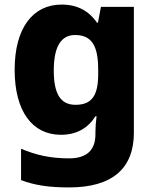

<svg xmlns="http://www.w3.org/2000/svg" viewBox="-20 -579 678 839"><path d="M249 -559C124 -559 44 -457 44 -274C44 -92 122 10 246 10C316 10 365 -20 397 -71H402C399 -48 397 -22 397 -3V8C397 77 359 113 282 113C201 113 139 99 72 71V208C135 232 199 240 282 240C471 240 565 157 565 1V-549H421L408 -480H404C370 -529 321 -559 249 -559ZM308 -426C382 -426 409 -377 409 -275V-254C409 -160 380 -121 310 -121C245 -121 215 -168 215 -271C215 -374 246 -426 308 -426Z"/></svg>

Font: Noto Sans Ethiopic ExtraBold
Style: Regular
Weight: 800
Designer: Monotype Design Team
Foundry: Monotype Imaging Inc.
Version: Version 2.102